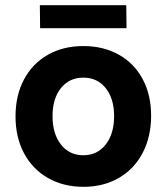

<svg xmlns="http://www.w3.org/2000/svg" viewBox="-20 -707 644 742"><path d="M40 -257Q40 -338 72.5 -399.5Q105 -461 164.5 -495Q224 -529 302 -529Q380 -529 439.5 -495.5Q499 -462 531.5 -401Q564 -340 564 -260Q564 -179 531.5 -116.5Q499 -54 439.5 -19.5Q380 15 303 15Q225 15 165.5 -19Q106 -53 73 -114.5Q40 -176 40 -257ZM421 -258Q421 -326 388.5 -366.5Q356 -407 302 -407Q248 -407 215.5 -366.5Q183 -326 183 -258Q183 -190 215.5 -148.5Q248 -107 302 -107Q356 -107 388.5 -148.5Q421 -190 421 -258ZM134 -687H468L469 -598H135Z"/></svg>

Font: Secular One
Style: Regular
Weight: 400
Designer: Michal Sahar
Foundry: Hagilda
Version: Version 1.000